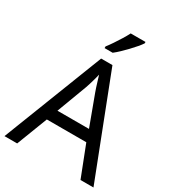

<svg xmlns="http://www.w3.org/2000/svg" viewBox="-221 -1068 1080 1192"><g transform="rotate(30 319.5 -472.0)"><path d="M545 0 459 -221H176L91 0H0L279 -717H360L638 0ZM352 -517Q349 -525 342 -546Q335 -567 328.5 -589.5Q322 -612 318 -624Q313 -604 307.5 -583.5Q302 -563 296.5 -546Q291 -529 287 -517L206 -301H432ZM466 -934Q457 -920 440 -900Q423 -880 402.5 -858.5Q382 -837 361.5 -817.5Q341 -798 323 -784H265V-796Q280 -815 297.5 -841Q315 -867 332 -894.5Q349 -922 360 -944H466Z"/></g></svg>

Font: Noto Sans Telugu
Style: Regular
Weight: 400
Designer: Jelle Bosma - Monotype Design Team
Foundry: Monotype Imaging Inc.
Version: Version 2.003